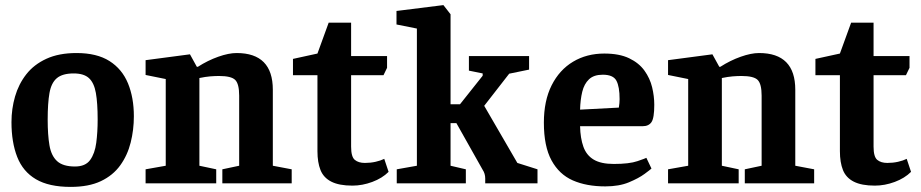

<svg xmlns="http://www.w3.org/2000/svg" viewBox="-20 -719 3613 753"><path d="M257 14Q172 14 121 -16Q70 -46 47.5 -103.5Q25 -161 25 -240Q25 -292 39 -340.5Q53 -389 83 -427.5Q113 -466 162 -488.5Q211 -511 280 -511Q360 -511 409.5 -479.5Q459 -448 482 -392Q505 -336 505 -263Q505 -210 492.5 -160Q480 -110 451.5 -70.5Q423 -31 375.5 -8.5Q328 14 257 14ZM274 -66Q315 -66 333.5 -91.5Q352 -117 357.5 -159Q363 -201 363 -250Q363 -315 356 -354.5Q349 -394 329 -412.5Q309 -431 269 -431Q225 -431 203 -412.5Q181 -394 174 -354Q167 -314 167 -250Q167 -190 174 -149Q181 -108 204 -87Q227 -66 274 -66Z M551 0V-55L630 -69V-409L551 -425V-483L725 -506L752 -457H756Q795 -482 836 -496.5Q877 -511 908 -511Q979 -511 1014.5 -475Q1050 -439 1050 -367V-69L1124 -55V0H852V-55L918 -69V-344Q918 -390 902.5 -405.5Q887 -421 839 -421Q823 -421 804.5 -419.5Q786 -418 762 -413V-69L828 -55V0Z M1362 9Q1310 9 1279.5 -6.5Q1249 -22 1237 -52Q1225 -82 1225 -126V-424H1129V-488L1225 -509L1269 -630H1357V-499H1498V-453L1484 -424H1357V-144Q1357 -104 1371.5 -92Q1386 -80 1411 -80Q1433 -80 1453 -84.5Q1473 -89 1487 -96L1504 -45Q1479 -20 1440 -5.5Q1401 9 1362 9Z M1536 0V-55L1615 -69V-607L1535 -623V-676L1719 -699L1747 -663V-310H1784L1873 -422V-431L1819 -442V-499H2055V-446L1977 -430L1879 -304L2009 -80L2088 -55V0H1883V-19Q1883 -38 1873 -53L1770 -236H1747V-69L1807 -55V0Z M2354 12Q2280 12 2226.5 -11.5Q2173 -35 2143 -90Q2113 -145 2113 -238Q2113 -324 2143.5 -384.5Q2174 -445 2227.5 -477Q2281 -509 2350 -509Q2409 -509 2447.5 -490.5Q2486 -472 2507.5 -442Q2529 -412 2537.5 -377Q2546 -342 2546 -308Q2546 -256 2535 -240Q2524 -224 2500 -224H2255Q2256 -177 2268 -143.5Q2280 -110 2308.5 -93Q2337 -76 2387 -76Q2448 -76 2480 -87Q2512 -98 2515 -100L2535 -58Q2531 -54 2508 -37Q2485 -20 2446.5 -4Q2408 12 2354 12ZM2255 -289 2407 -297Q2410 -315 2410 -330Q2410 -379 2397.5 -402.5Q2385 -426 2344 -426Q2309 -426 2290 -408Q2271 -390 2263.5 -359Q2256 -328 2255 -289Z M2600 0V-55L2679 -69V-409L2600 -425V-483L2774 -506L2801 -457H2805Q2844 -482 2885 -496.5Q2926 -511 2957 -511Q3028 -511 3063.5 -475Q3099 -439 3099 -367V-69L3173 -55V0H2901V-55L2967 -69V-344Q2967 -390 2951.5 -405.5Q2936 -421 2888 -421Q2872 -421 2853.5 -419.5Q2835 -418 2811 -413V-69L2877 -55V0Z M3411 9Q3359 9 3328.5 -6.5Q3298 -22 3286 -52Q3274 -82 3274 -126V-424H3178V-488L3274 -509L3318 -630H3406V-499H3547V-453L3533 -424H3406V-144Q3406 -104 3420.5 -92Q3435 -80 3460 -80Q3482 -80 3502 -84.5Q3522 -89 3536 -96L3553 -45Q3528 -20 3489 -5.5Q3450 9 3411 9Z"/></svg>

Font: Faustina Light
Style: Bold
Weight: 700
Version: Version 1.200